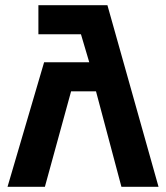

<svg xmlns="http://www.w3.org/2000/svg" viewBox="-20 -720 640 740"><path d="M128 -700H394L591 0H448L350 -368H254L153 0H9L150 -480H324L292 -588H128Z"/></svg>

Font: Tektur SemiBold
Style: Regular
Weight: 600
Designer: Adam Jagosz
Foundry: Adam Jagosz
Version: Version 1.005;gftools[0.9.30]